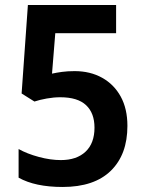

<svg xmlns="http://www.w3.org/2000/svg" viewBox="-20 -734 576 764"><path d="M277 -451Q339 -451 386.5 -424.5Q434 -398 460.5 -349.5Q487 -301 487 -233Q487 -119 421 -54.5Q355 10 229 10Q120 10 54 -27V-141Q88 -122 134.5 -109.5Q181 -97 222 -97Q285 -97 320.5 -130.5Q356 -164 356 -226Q356 -284 322.5 -315.5Q289 -347 220 -347Q194 -347 166 -342Q138 -337 117 -330L66 -362L91 -714H442V-602H200L187 -441Q205 -445 227 -448Q249 -451 277 -451Z"/></svg>

Font: Noto Sans Bengali SemiCondensed SemiBold
Style: Regular
Weight: 600
Width: 4
Designer: Joana Ranito - Universal Thirst; Jelle Bosma - Monotype Design Team
Foundry: Universal Thirst ehf.
Version: Version 3.000; ttfautohint (v1.8.4.7-5d5b)